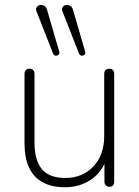

<svg xmlns="http://www.w3.org/2000/svg" viewBox="-20 -779 585 807"><path d="M254 8Q197 8 159 -13Q121 -34 102 -75Q83 -116 83 -177V-468Q83 -479 88.5 -484.5Q94 -490 104 -490Q114 -490 119.5 -484.5Q125 -479 125 -468V-181Q125 -105 156 -68Q187 -31 254 -31Q327 -31 372.5 -79.5Q418 -128 418 -207V-468Q418 -479 423.5 -484.5Q429 -490 439 -490Q449 -490 454.5 -484.5Q460 -479 460 -468V-16Q460 6 440 6Q430 6 424.5 0Q419 -6 419 -16V-121H431Q412 -58 364 -25Q316 8 254 8ZM312 -554 243 -730Q239 -739 241.5 -745.5Q244 -752 250 -755.5Q256 -759 263.5 -758.5Q271 -758 277.5 -753Q284 -748 287 -737L338 -562Q340 -555 337 -551Q334 -547 329 -545.5Q324 -544 319 -546Q314 -548 312 -554ZM203 -554 134 -730Q130 -739 132.5 -745.5Q135 -752 141 -755.5Q147 -759 154.5 -758.5Q162 -758 168.5 -753Q175 -748 178 -737L229 -562Q231 -555 228 -551Q225 -547 220 -545.5Q215 -544 210 -546Q205 -548 203 -554Z"/></svg>

Font: Nunito ExtraLight ExtraLight
Style: Regular
Weight: 250
Version: Version 3.602